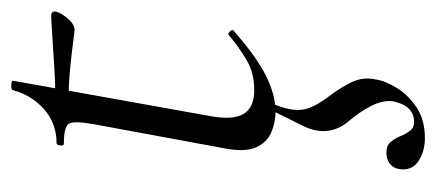

<svg xmlns="http://www.w3.org/2000/svg" viewBox="-235 -258 768 338"><g transform="rotate(-90 149.0 -89.0)"><path d="M121.2 12Q102 12 84.6 4.4Q67.2 -3.2 58.8 -21.8Q50.4 -40.4 56 -73.2L99 -306Q105.8 -343 100.2 -351.8Q94.6 -360.6 65 -360.6Q61 -360.6 61.9 -367Q62.8 -373.4 65.8 -373.4Q101 -373.4 125.9 -395.6Q150.8 -417.8 159.2 -450.2Q159.6 -453.4 168.2 -453.1Q176.8 -452.8 175.8 -449.6L113.8 -103.8Q106.2 -63.2 117.4 -44.3Q128.6 -25.4 159.6 -25.4Q189.2 -25.4 212.1 -38.8Q235 -52.2 256.4 -70.4Q258.4 -72.4 262.5 -68.4Q266.6 -64.4 264.4 -62.2Q219.2 -22.2 185.3 -5.1Q151.4 12 121.2 12ZM265.2 -341.8Q262.6 -341.8 242.9 -344.4Q223.2 -347 196.7 -349.6Q170.2 -352.2 145.4 -352.2L147.4 -375.6Q172.6 -375.6 203 -377.6Q233.4 -379.6 258.4 -381.2Q283.4 -382.8 290.4 -382.8Q294.6 -382.8 296.5 -380.4Q298.4 -378 297.4 -374Q295.6 -366 285.5 -353.9Q275.4 -341.8 265.2 -341.8ZM75 275Q51.2 275 33.9 263.3Q16.6 251.6 20.6 228.4Q22.6 218.4 30.4 212.8Q38.2 207.2 49 207.2Q61.6 207.2 67.9 214.5Q74.2 221.8 78.2 231.6Q82.2 241.4 87.7 248.7Q93.2 256 103.4 256Q132 256 139.8 218.4Q141.8 201 131.7 180.8Q121.6 160.6 102.4 138Q89.4 121.8 87.5 101.9Q85.6 82 96.6 60L126.4 0H138.4Q127.4 24 125.1 41.5Q122.8 59 128.8 73.5Q134.8 88 146.8 104Q163.6 125.8 173.3 146Q183 166.2 178.2 187.8Q176 204.8 163.3 225.4Q150.6 246 128.7 260.5Q106.8 275 75 275Z"/></g></svg>

Font: Cormorant Light
Style: Italic
Weight: 300
Italic angle: -10°
Designer: Christian Thalmann (Catharsis Fonts)
Foundry: Catharsis Fonts
Version: Version 4.000